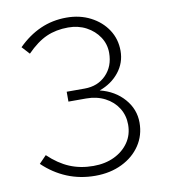

<svg xmlns="http://www.w3.org/2000/svg" viewBox="-81 -781 763 862"><g transform="rotate(-10 300.0 -350.0)"><path d="M285 11Q216 11 156.5 -13.5Q97 -38 48 -85L81 -119Q127 -75 176 -54.5Q225 -34 284 -34Q338 -34 379.5 -54Q421 -74 445 -109Q469 -144 469 -190Q469 -232 448 -265.5Q427 -299 389.5 -318.5Q352 -338 304 -338H223V-383H305Q365 -383 403 -422Q441 -461 441 -522Q441 -562 419.5 -594.5Q398 -627 361.5 -646.5Q325 -666 279 -666Q224 -666 180 -646.5Q136 -627 90 -580L58 -615Q105 -662 160 -686.5Q215 -711 279 -711Q340 -711 388.5 -686Q437 -661 465 -618.5Q493 -576 493 -522Q493 -468 459.5 -425.5Q426 -383 370 -363Q438 -346 479.5 -298.5Q521 -251 521 -190Q521 -132 490.5 -86.5Q460 -41 406.5 -15Q353 11 285 11Z"/></g></svg>

Font: Red Hat Mono
Style: Regular
Weight: 300
Monospace: yes
Designer: Pentagram, MCKL
Foundry: Pentagram, MCKL
Version: Version 1.023